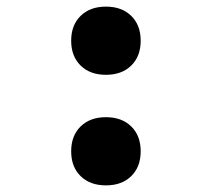

<svg xmlns="http://www.w3.org/2000/svg" viewBox="-20 -550 640 580"><path d="M300 -324Q252 -324 223.5 -352Q195 -380 195 -427Q195 -474 223.5 -502Q252 -530 300 -530Q348 -530 376.5 -502Q405 -474 405 -427Q405 -380 376.5 -352Q348 -324 300 -324ZM300 10Q252 10 223.5 -18Q195 -46 195 -93Q195 -140 223.5 -168Q252 -196 300 -196Q348 -196 376.5 -168Q405 -140 405 -93Q405 -46 376.5 -18Q348 10 300 10Z"/></svg>

Font: M PLUS Code Latin Expanded
Style: Bold
Weight: 700
Width: 7
Designer: Coji Morishita
Foundry: UNDERFOREST DESIGN
Version: Version 1.002; ttfautohint (v1.8.3)